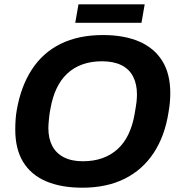

<svg xmlns="http://www.w3.org/2000/svg" viewBox="-20 -861 833 893"><path d="M363 12Q264 12 194 -18Q124 -48 87.5 -108Q51 -168 51 -258Q51 -281 52.5 -304Q54 -327 58 -349Q77 -459 128 -537.5Q179 -616 262 -657Q345 -698 459 -698Q557 -698 627 -668Q697 -638 734.5 -578Q772 -518 772 -428Q772 -406 770 -384Q768 -362 764 -340Q747 -229 695 -150Q643 -71 559.5 -29.5Q476 12 363 12ZM365 -111Q416 -111 456.5 -125.5Q497 -140 527.5 -168Q558 -196 577.5 -237Q597 -278 606 -330Q609 -349 611.5 -363Q614 -377 615 -387.5Q616 -398 616.5 -406Q617 -414 617 -422Q617 -470 599 -505Q581 -540 544.5 -558Q508 -576 454 -576Q404 -576 363.5 -561.5Q323 -547 293 -519Q263 -491 243.5 -450Q224 -409 215 -357Q211 -338 209.5 -324Q208 -310 207 -299.5Q206 -289 205.5 -281Q205 -273 205 -265Q205 -217 223 -182.5Q241 -148 277 -129.5Q313 -111 365 -111ZM330 -755 345 -841H653L638 -755Z"/></svg>

Font: Archivo SemiBold
Style: Bold Italic
Weight: 700
Italic angle: -10°
Version: Version 2.001